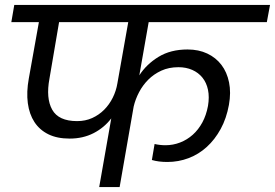

<svg xmlns="http://www.w3.org/2000/svg" viewBox="-20 -760 1117 780"><path d="M293 -268Q327 -268 354.5 -280.5Q382 -293 403 -314Q424 -335 438 -363Q452 -391 457 -422L501 -670H220L181 -441Q166 -361 192 -314.5Q218 -268 293 -268ZM38 -740H1077L1064 -670H584L546 -454Q575 -499 624 -529Q673 -559 742 -559Q787 -559 822 -542.5Q857 -526 879.5 -496.5Q902 -467 910.5 -425.5Q919 -384 910 -334Q900 -279 876.5 -236Q853 -193 820 -163Q787 -133 746 -117.5Q705 -102 660 -102Q624 -102 597 -110L608 -175Q630 -170 652 -170Q683 -170 711.5 -181Q740 -192 763 -212.5Q786 -233 802 -262.5Q818 -292 825 -330Q831 -366 825 -395Q819 -424 802.5 -444.5Q786 -465 761 -476Q736 -487 705 -487Q666 -487 635.5 -473Q605 -459 582.5 -436.5Q560 -414 545 -385.5Q530 -357 523 -327L466 0H383L432 -279Q403 -241 360 -219Q317 -197 263 -197Q212 -197 176.5 -214.5Q141 -232 120 -264Q99 -296 93 -341Q87 -386 97 -441L138 -670H26Z"/></svg>

Font: SVN-Poppins
Style: Italic
Weight: 400
Italic angle: -10°
Designer: Ninad Kale (Devanagari), Jonny Pinhorn (Latin)
Foundry: Indian Type Foundry
Version: Version 3.002 2017; ttfautohint (v1.8.3)